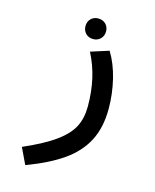

<svg xmlns="http://www.w3.org/2000/svg" viewBox="-129 -744 858 1060"><g transform="rotate(15 300.0 -214.0)"><path d="M369 -172.5Q369 -256 352.8 -328.5Q336.5 -401 302 -468L405.5 -501Q443.5 -439.5 463.5 -357Q483.5 -274.5 483.5 -189.5Q483.5 -82 443.5 -5.2Q403.5 71.5 324.2 127Q245 182.5 119 229.5L75 137Q192 86 255.5 39.5Q319 -7 344 -56.5Q369 -106 369 -172.5ZM241.5 -598.5Q241.5 -624 257.8 -640.5Q274 -657 300 -657Q326 -657 342.5 -640.5Q359 -624 359 -598.5Q359 -573 342.5 -556.2Q326 -539.5 300 -539.5Q274.5 -539.5 258 -556.2Q241.5 -573 241.5 -598.5Z"/></g></svg>

Font: JuliaMono SemiBold
Style: Italic
Weight: 600
Italic angle: -9°
Monospace: yes
Designer: cormullion
Foundry: corm
Version: Version 0.056; ttfautohint (v1.8.4)